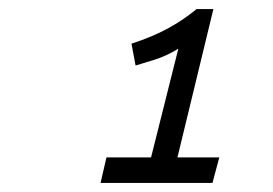

<svg xmlns="http://www.w3.org/2000/svg" viewBox="-20 -841 600 422"><path d="M201 -439 214 -495H312L372 -734Q346 -718 320.5 -710Q295 -702 278 -697L269 -745Q315 -760 349 -778.5Q383 -797 412 -821H449L370 -495H462L447 -439Z"/></svg>

Font: Ubuntu Sans Mono
Style: Italic
Weight: 400
Italic angle: -13.5°
Monospace: yes
Designer: Dalton Maag Ltd
Foundry: Dalton Maag Ltd
Version: Version 1.006